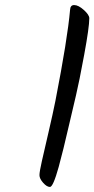

<svg xmlns="http://www.w3.org/2000/svg" viewBox="-20 -720 373 759"><path d="M199 -321Q247 -567 257 -681Q258 -700 273 -700Q290 -700 311.5 -680.5Q333 -661 333 -648Q333 -613 313 -504.5Q293 -396 280.5 -343.5Q268 -291 253.5 -228.5Q239 -166 231 -133.5Q223 -101 212 -60Q190 19 177.5 19Q165 19 150.5 2.5Q136 -14 136 -27.5Q136 -41 145.5 -83Q155 -125 172 -198Q189 -271 199 -321Z"/></svg>

Font: Kalam
Style: Regular
Weight: 400
Designer: Lipi Raval (Devanagari and Latin), Jonny Pinhorn (Latin)
Foundry: Indian Type Foundry
Version: Version 2.001;PS 1.0;hotconv 1.0.79;makeotf.lib2.5.61930; tt